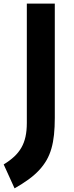

<svg xmlns="http://www.w3.org/2000/svg" viewBox="-59 -783 412 1062"><path d="M-38.6 126.5Q-4.9 106 19.3 83.5Q43.5 61 59.1 33.9Q74.7 6.8 82 -26.6Q89.4 -60.1 89.4 -102.5V-763.2H244.1V-130.4Q244.1 -79.6 239.7 -37.8Q235.4 3.9 225.3 38.8Q215.3 73.7 198.5 103Q181.6 132.3 157 158.7Q132.3 185.1 98.9 209.5Q65.4 233.9 21.5 258.8Z"/></svg>

Font: Krona One
Style: Regular
Weight: 400
Version: Version 1.003